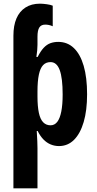

<svg xmlns="http://www.w3.org/2000/svg" viewBox="-20 -785 528 1045"><path d="M197 -765Q213 -765 234.5 -762Q256 -759 267 -754V-642Q256 -647 246 -649Q236 -651 226 -651Q204 -651 194 -635.5Q184 -620 184 -585V-541Q184 -528 182.5 -511Q181 -494 178 -475H185Q201 -507 218 -525Q235 -543 254.5 -550Q274 -557 297 -557Q347 -557 382 -523.5Q417 -490 435.5 -426.5Q454 -363 454 -272Q454 -184 435.5 -121Q417 -58 383 -24Q349 10 301 10Q277 10 255.5 1Q234 -8 216.5 -26Q199 -44 185 -72H180Q182 -41 183 -17.5Q184 6 184 21V240H53V-591Q53 -646 69.5 -684.5Q86 -723 118.5 -744Q151 -765 197 -765ZM255 -447Q230 -447 214.5 -430.5Q199 -414 191.5 -378.5Q184 -343 184 -287V-260Q184 -206 191.5 -171Q199 -136 215 -119.5Q231 -103 255 -103Q277 -103 291.5 -121.5Q306 -140 313.5 -177.5Q321 -215 321 -271Q321 -360 305 -403.5Q289 -447 255 -447Z"/></svg>

Font: Noto Sans Display ExtraCondensed
Style: Bold
Weight: 700
Width: 2
Designer: Monotype Design Team
Foundry: Monotype Imaging Inc.
Version: Version 2.003